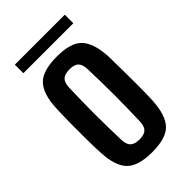

<svg xmlns="http://www.w3.org/2000/svg" viewBox="-221 -792 875 875"><g transform="rotate(-45 216.5 -354.5)"><path d="M217 8Q127 8 90 -30Q53 -68 49 -157Q47 -195 46.5 -247Q46 -299 46.5 -351.5Q47 -404 49 -444Q53 -532 89.5 -570Q126 -608 217 -608Q308 -608 343.5 -569.5Q379 -531 384 -444Q385 -405 385.5 -353Q386 -301 386 -249Q386 -197 384 -157Q379 -69 343.5 -30.5Q308 8 217 8ZM217 -74Q248 -74 261.5 -87.5Q275 -101 276 -131Q279 -219 279 -300.5Q279 -382 276 -469Q275 -499 261.5 -512.5Q248 -526 217 -526Q186 -526 172 -512.5Q158 -499 157 -469Q154 -382 154 -300Q154 -218 157 -131Q158 -101 172 -87.5Q186 -74 217 -74ZM56 -662V-717H378V-662Z"/></g></svg>

Font: Big Shoulders Display
Style: Bold
Weight: 700
Designer: Patric King
Foundry: XO Type Co
Version: Version 1.000; ttfautohint (v1.8.2)